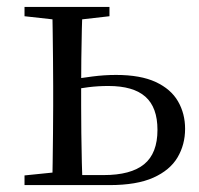

<svg xmlns="http://www.w3.org/2000/svg" viewBox="-20 -536 575 556"><path d="M175 0V-29H280Q359 -29 397.5 -60.5Q436 -92 436 -160Q436 -225 401 -256Q366 -287 294 -287Q264 -287 236 -283.5Q208 -280 179 -274V-305Q213 -310 247.5 -314.5Q282 -319 316 -319Q387 -319 431 -298.5Q475 -278 495.5 -242.5Q516 -207 516 -163Q516 -117 494 -80Q472 -43 424 -21.5Q376 0 297 0ZM131 0Q132 -24 132.5 -65Q133 -106 133.5 -150Q134 -194 134 -229V-288Q134 -322 133.5 -366Q133 -410 132.5 -451Q132 -492 131 -516H219Q218 -492 217 -451Q216 -410 215.5 -366Q215 -322 215 -287V-229Q215 -194 215.5 -150Q216 -106 217 -65Q218 -24 219 0ZM51 -489V-516H297V-489L192 -477H159ZM51 0V-28L159 -39H177V0Z"/></svg>

Font: Noto Serif TC
Style: Regular
Weight: 400
Designer: Ryoko NISHIZUKA  (kana & ideographs); Frank Grießhammer (Latin, Greek & Cyrillic); Wenlong ZHANG  (bopomofo); Sandoll Co
Foundry: Adobe
Version: Version 2.003-H1;hotconv 1.1.1;makeotfexe 2.6.0